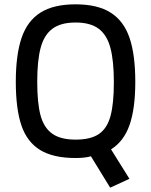

<svg xmlns="http://www.w3.org/2000/svg" viewBox="-20 -719 698 887"><path d="M400 3Q373 11 329 11Q226 11 165.5 -26Q105 -63 79 -139.5Q53 -216 53 -341Q53 -465 79.5 -543.5Q106 -622 166.5 -660.5Q227 -699 329 -699Q431 -699 491.5 -660.5Q552 -622 578.5 -544Q605 -466 605 -341Q605 -217 578.5 -141.5Q552 -66 493 -29L578 107L489 148ZM506 -339Q506 -438 490 -498Q474 -558 435.5 -586.5Q397 -615 329 -615Q261 -615 222.5 -586.5Q184 -558 168 -499Q152 -440 152 -341Q152 -244 167 -187Q182 -130 220.5 -102Q259 -74 329 -74Q399 -74 437 -100Q475 -126 490.5 -183Q506 -240 506 -339Z"/></svg>

Font: Cairo SemiBold
Style: Regular
Weight: 600
Designer: Mohamed Gaber, the designers of Titillium
Foundry: Kief Type Foundry
Version: Version 2.009; ttfautohint (v1.5.33-1714) -l 8 -r 50 -G 200 